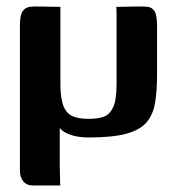

<svg xmlns="http://www.w3.org/2000/svg" viewBox="-20 -419 557 588"><path d="M251 2Q220 2 196.5 -6Q173 -14 163 -27Q163 -1 163 12Q163 25 163 38.5Q163 52 163 78Q163 83 163 92.5Q163 102 163.5 113.5Q164 125 164 134.5Q164 144 165 149Q143 149 122 149Q101 149 80 149Q62 149 51.5 136.5Q41 124 41 103Q41 21 41 -49Q41 -119 41 -189Q41 -259 41 -341Q41 -372 49 -384Q57 -396 71 -398Q85 -400 102 -399Q103 -399 112.5 -399Q122 -399 134 -398.5Q146 -398 155.5 -398Q165 -398 165 -398Q165 -397 165 -393.5Q165 -390 165 -384Q165 -326 165 -269Q165 -212 165 -154Q166 -112 176 -90.5Q186 -69 205 -62Q224 -55 251 -55Q279 -55 297.5 -61.5Q316 -68 326.5 -90.5Q337 -113 337 -161Q337 -216 337 -270Q337 -324 337 -378Q337 -387 336.5 -392Q336 -397 336 -398Q337 -398 346 -398Q355 -398 367.5 -398.5Q380 -399 389.5 -399Q399 -399 400 -399Q419 -400 433 -398Q447 -396 454 -383.5Q461 -371 461 -337V-192Q461 -141 455 -104.5Q449 -68 429 -44.5Q409 -21 367 -9.5Q325 2 251 2Z"/></svg>

Font: Genos Thin SemiBold
Style: Regular
Weight: 600
Version: Version 1.010